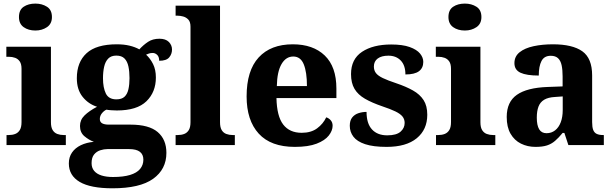

<svg xmlns="http://www.w3.org/2000/svg" viewBox="-20 -791 3344 1047"><path d="M15.6 0V-54.6H28Q47.4 -54.6 63 -60.6Q78.6 -66.6 88 -81.8Q97.4 -97 97.4 -125.4V-415.4Q97.4 -442 87.7 -456Q78 -470 62.4 -475.7Q46.8 -481.4 28 -481.4H14.6V-536H257.8V-124.6Q257.8 -96.6 267.2 -81.5Q276.6 -66.4 292.5 -60.5Q308.4 -54.6 327.2 -54.6H339V0ZM173 -624.6Q134.8 -624.6 109.1 -642.9Q83.4 -661.2 83.4 -698Q83.4 -737 109.1 -754.2Q134.8 -771.4 173 -771.4Q209.2 -771.4 236.2 -754.2Q263.2 -737 263.2 -698Q263.2 -661.2 236.2 -642.9Q209.2 -624.6 173 -624.6Z M593.2 235.8Q473.8 235.8 414.6 201Q355.4 166.2 355.4 100.2Q355.4 65.8 372.7 40.7Q390 15.6 420.8 0.8Q451.6 -14 491.8 -17.6Q464.4 -27.8 440.3 -48.2Q416.2 -68.6 416.2 -104Q416.2 -137.4 441.1 -161.7Q466 -186 509.2 -208.8Q461.6 -224 430.3 -263.2Q399 -302.4 399 -364.4Q399 -452.2 452.1 -500.8Q505.2 -549.4 617 -549.4Q655.4 -549.4 686 -542.1Q716.6 -534.8 739.8 -521.8Q762 -546 787.4 -562.9Q812.8 -579.8 849.6 -579.8Q883.4 -579.8 900.7 -562.3Q918 -544.8 918 -520.8Q918 -496.4 902.6 -478Q887.2 -459.6 848 -459.6Q848 -481.4 837 -491.8Q826 -502.2 812.8 -502.2Q801.4 -502.2 792.6 -499.2Q783.8 -496.2 776.6 -493Q799.4 -472.2 814.7 -441.6Q830 -411 830 -368.2Q830 -289 778.5 -238.8Q727 -188.6 617 -188.6Q606.2 -188.6 587.6 -189.8Q569 -191 560.6 -193Q547.4 -187.6 535.9 -173.5Q524.4 -159.4 524.4 -142Q524.4 -125.8 537 -118.6Q549.6 -111.4 573.4 -111.4H691.4Q792.4 -111.4 839.9 -70.9Q887.4 -30.4 887.4 42.6Q887.4 132 815.2 183.9Q743 235.8 593.2 235.8ZM595.8 174.2Q652.4 174.2 689.3 163Q726.2 151.8 744 130.3Q761.8 108.8 761.8 79.6Q761.8 51.4 742.7 36.7Q723.6 22 684.4 22H565.8Q547 22 526.9 28.4Q506.8 34.8 493.1 51.4Q479.4 68 479.4 98.8Q479.4 123.6 493.2 140.5Q507 157.4 533.3 165.8Q559.6 174.2 595.8 174.2ZM614.6 -249.2Q643.8 -249.2 659.1 -263.6Q674.4 -278 680.3 -304.3Q686.2 -330.6 686.2 -365Q686.2 -400.8 680.3 -428.6Q674.4 -456.4 658.9 -472.1Q643.4 -487.8 614.2 -487.8Q586 -487.8 570.2 -471.6Q554.4 -455.4 548 -427.4Q541.6 -399.4 541.6 -364Q541.6 -313.2 557.1 -281.2Q572.6 -249.2 614.6 -249.2Z M937.6 0V-54.6H949.4Q968.8 -54.6 984.4 -60.5Q1000 -66.4 1009.4 -81.5Q1018.8 -96.6 1018.8 -124.6V-645.4Q1018.8 -672 1006.7 -684.5Q994.6 -697 978.4 -701.2Q962.2 -705.4 949.4 -705.4H937.6V-760H1179.8V-124.6Q1179.8 -96.6 1189 -81.5Q1198.2 -66.4 1214.1 -60.5Q1230 -54.6 1249.2 -54.6H1260.6V0Z M1587.8 10Q1457 10 1390.9 -62.3Q1324.8 -134.6 1324.8 -265.2Q1324.8 -406.2 1390.6 -477.8Q1456.4 -549.4 1576.6 -549.4Q1687.4 -549.4 1750.9 -488.3Q1814.4 -427.2 1814.4 -308.2V-256.4H1487.6Q1489.6 -157.2 1524.3 -112Q1559 -66.8 1625 -66.8Q1676.4 -66.8 1709.3 -91.2Q1742.2 -115.6 1759 -151.2Q1773.6 -146.6 1783.7 -134.8Q1793.8 -123 1793.8 -105.4Q1793.8 -78.6 1772.8 -51.8Q1751.8 -25 1706.5 -7.5Q1661.2 10 1587.8 10ZM1653.8 -321.8Q1653.8 -397.4 1636.5 -440.1Q1619.2 -482.8 1579.2 -482.8Q1539.2 -482.8 1515.2 -441.6Q1491.2 -400.4 1489.6 -321.8Z M2088.2 10Q2015.4 10 1971.1 -4.8Q1926.8 -19.6 1907.1 -45.7Q1887.4 -71.8 1887.4 -105Q1887.4 -134 1900.6 -150.5Q1913.8 -167 1935 -173.9Q1956.2 -180.8 1978.8 -180.8Q1978.8 -117.4 2008.5 -85.2Q2038.2 -53 2091.6 -53Q2141.6 -53 2164.1 -72.8Q2186.6 -92.6 2186.6 -120.6Q2186.6 -141.2 2174.6 -155.9Q2162.6 -170.6 2135.9 -183.5Q2109.2 -196.4 2065.4 -211Q2008 -230.6 1969.9 -252.7Q1931.8 -274.8 1913 -306.7Q1894.2 -338.6 1894.2 -386.8Q1894.2 -468.6 1954.3 -508.5Q2014.4 -548.4 2113.2 -548.4Q2175.4 -548.4 2214.1 -534.5Q2252.8 -520.6 2270.5 -499Q2288.2 -477.4 2288.2 -453.4Q2288.2 -420.2 2264.6 -402.6Q2241 -385 2190.8 -385Q2190.8 -434.4 2165.4 -460.9Q2140 -487.4 2097.8 -487.4Q2060.8 -487.4 2039.8 -472Q2018.8 -456.6 2018.8 -428Q2018.8 -407.2 2030.1 -392.5Q2041.4 -377.8 2068 -365.1Q2094.6 -352.4 2141.4 -336.8Q2193.8 -319.2 2231.8 -297.8Q2269.8 -276.4 2289.9 -245.1Q2310 -213.8 2310 -165.2Q2310 -84.4 2252.6 -37.2Q2195.2 10 2088.2 10Z M2357.6 0V-54.6H2370Q2389.4 -54.6 2405 -60.6Q2420.6 -66.6 2430 -81.8Q2439.4 -97 2439.4 -125.4V-415.4Q2439.4 -442 2429.7 -456Q2420 -470 2404.4 -475.7Q2388.8 -481.4 2370 -481.4H2356.6V-536H2599.8V-124.6Q2599.8 -96.6 2609.2 -81.5Q2618.6 -66.4 2634.5 -60.5Q2650.4 -54.6 2669.2 -54.6H2681V0ZM2515 -624.6Q2476.8 -624.6 2451.1 -642.9Q2425.4 -661.2 2425.4 -698Q2425.4 -737 2451.1 -754.2Q2476.8 -771.4 2515 -771.4Q2551.2 -771.4 2578.2 -754.2Q2605.2 -737 2605.2 -698Q2605.2 -661.2 2578.2 -642.9Q2551.2 -624.6 2515 -624.6Z M2900 10Q2856.6 10 2820.8 -7.8Q2785 -25.6 2764.1 -61.7Q2743.2 -97.8 2743.2 -153.4Q2743.2 -235.2 2798.6 -274Q2854 -312.8 2966.6 -316.8L3048 -319.8V-374.2Q3048 -410.8 3042.5 -435.7Q3037 -460.6 3022.9 -473.7Q3008.8 -486.8 2983.2 -486.8Q2947.6 -486.8 2932.8 -458.2Q2918 -429.6 2918 -379Q2851.4 -379 2818.3 -394.4Q2785.2 -409.8 2785.2 -446.6Q2785.2 -483.4 2813.5 -506.1Q2841.8 -528.8 2889.7 -539.1Q2937.6 -549.4 2995 -549.4Q3102 -549.4 3155.5 -511.3Q3209 -473.2 3209 -379.8V-125.4Q3209 -98 3214.7 -82.8Q3220.4 -67.6 3233.6 -61.1Q3246.8 -54.6 3269.2 -54.6H3272.8V0H3079.4L3057.6 -66H3048Q3026.4 -39.6 3006.7 -22.7Q2987 -5.8 2962.5 2.1Q2938 10 2900 10ZM2960.2 -64.6Q2987 -64.6 3007 -80.2Q3027 -95.8 3037.8 -124.2Q3048.6 -152.6 3048.6 -191V-265.2L3006.4 -262.2Q2969.2 -260.2 2947.4 -247.1Q2925.6 -234 2916.4 -209.6Q2907.2 -185.2 2907.2 -149.6Q2907.2 -107.6 2920.1 -86.1Q2933 -64.6 2960.2 -64.6Z"/></svg>

Font: Noto Serif Hentaigana ExtraLight
Style: Regular
Weight: 200
Designer: Kazuhiro Yamada
Foundry: nipponia
Version: Version 1.000